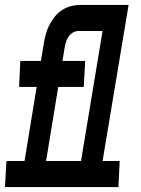

<svg xmlns="http://www.w3.org/2000/svg" viewBox="-48 -755 568 775"><path d="M138 -105Q173 -105 208.5 -105Q244 -105 279 -105L366 -630Q342 -630 317.5 -630Q293 -630 269 -630Q258 -630 247 -624Q236 -618 229 -607.5Q222 -597 218.5 -586Q215 -575 213 -563L204 -509H296L290 -404H187ZM-28 0 -22 -105H51L100 -404H29L34 -509H117L129 -580Q132 -599 137 -617.5Q142 -636 151 -653.5Q160 -671 172.5 -687Q185 -703 202 -714Q219 -725 237.5 -730Q256 -735 274 -735H471L366 -105H435L430 0Z"/></svg>

Font: Iosevka Slab Extrabold Oblique
Style: Regular
Weight: 800
Italic angle: -9°
Monospace: yes
Designer: Belleve Invis
Foundry: Belleve Invis
Version: Version 11.1.1; ttfautohint (v1.8.3)